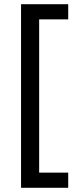

<svg xmlns="http://www.w3.org/2000/svg" viewBox="-20 -734 369 912"><path d="M304 158H80V-714H304V-642H166V86H304Z"/></svg>

Font: uhindi85
Style: Book
Weight: 400
Designer: Jelle Bosma - Monotype Design Team
Foundry: Monotype Imaging Inc.
Version: Version 2.003